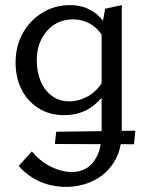

<svg xmlns="http://www.w3.org/2000/svg" viewBox="-20 -443 571 752"><path d="M239 289Q205 289 171.5 280.5Q138 272 108 253.5Q78 235 53 207L105 150Q139 191 181.5 211Q224 231 262 231Q294 231 320 215Q346 199 362 164.5Q378 130 378 73V-332L392 -409L457 -423V71Q457 146 425 194.5Q393 243 343.5 266Q294 289 239 289ZM232 8Q174 8 131 -19Q88 -46 64.5 -92.5Q41 -139 41 -198Q41 -263 69.5 -313.5Q98 -364 146.5 -393.5Q195 -423 254 -423Q291 -423 320.5 -410.5Q350 -398 372.5 -374.5Q395 -351 408 -316L387 -291Q368 -329 336 -348Q304 -367 266 -367Q224 -367 192.5 -346.5Q161 -326 142.5 -290Q124 -254 124 -206Q124 -161 139.5 -124.5Q155 -88 184 -67Q213 -46 252 -46Q287 -46 323 -65Q359 -84 386 -129L414 -113Q392 -73 365 -46Q338 -19 305 -5.5Q272 8 232 8ZM505 122 195 121 200 73 510 69Z"/></svg>

Font: Ysabeau Office Medium
Style: Regular
Weight: 500
Designer: Christian Thalmann (Catharsis Fonts)
Version: Version 2.001;gftools[0.9.30]; featfreeze: tnum,lnum,ss02